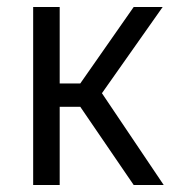

<svg xmlns="http://www.w3.org/2000/svg" viewBox="-20 -530 515 550"><path d="M363 0 210 -224H151V0H75V-510H151V-291H210L363 -510H446L272 -263L449 0Z"/></svg>

Font: Assailand
Style: Regular
Weight: 400
Designer: Hector Gatti with collaboration of the Omnibus-Type team
Foundry: Omnibus-Type
Version: Version 0.072;October 19, 2019;FontCreator 12.0.0.2547 64-bi